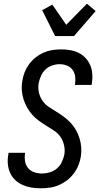

<svg xmlns="http://www.w3.org/2000/svg" viewBox="-20 -1010 540 1038"><path d="M200 8Q174 8 149.5 4Q125 0 102.5 -10Q80 -20 62.5 -36.5Q45 -53 35 -75Q25 -97 22.5 -122.5Q20 -148 25 -174L26 -184H116L115 -178Q112 -156 116 -135.5Q120 -115 133 -100Q146 -85 166 -78.5Q186 -72 208 -72Q228 -72 249.5 -78.5Q271 -85 288 -99.5Q305 -114 314.5 -134.5Q324 -155 328 -175Q332 -201 326 -226Q320 -251 306.5 -270.5Q293 -290 272.5 -303.5Q252 -317 231 -330Q210 -343 190.5 -357Q171 -371 155 -389Q139 -407 127 -428Q115 -449 107.5 -472.5Q100 -496 98 -521.5Q96 -547 101 -573Q104 -596 113 -619Q122 -642 137 -662.5Q152 -683 172 -699Q192 -715 214.5 -725Q237 -735 261 -739Q285 -743 309 -743Q334 -743 358.5 -739Q383 -735 404.5 -724.5Q426 -714 442 -697Q458 -680 467.5 -658Q477 -636 479 -611Q481 -586 477 -561L475 -551H385L386 -557Q389 -578 386 -598Q383 -618 371.5 -633.5Q360 -649 341 -656Q322 -663 301 -663Q282 -663 261.5 -656Q241 -649 225.5 -634Q210 -619 201.5 -599.5Q193 -580 189 -560Q185 -534 190.5 -509.5Q196 -485 210 -465Q224 -445 244.5 -431.5Q265 -418 285.5 -405.5Q306 -393 325.5 -378.5Q345 -364 361.5 -346.5Q378 -329 390 -308Q402 -287 409.5 -263.5Q417 -240 419 -214.5Q421 -189 417 -163Q413 -139 403.5 -115.5Q394 -92 378 -71Q362 -50 341.5 -34.5Q321 -19 297.5 -9Q274 1 249 4.5Q224 8 200 8ZM278 -815 208 -955 263 -985 338 -876 450 -990 497 -950 380 -815Z"/></svg>

Font: Iosevka Term Curly Medium
Style: Italic
Weight: 500
Italic angle: -9°
Designer: Belleve Invis
Foundry: Belleve Invis
Version: Version 32.3.0